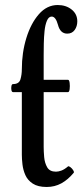

<svg xmlns="http://www.w3.org/2000/svg" viewBox="-20 -732 328 765"><path d="M166 13Q131 13 110.5 -0.5Q90 -14 81 -34.5Q72 -55 69.5 -77Q67 -99 67 -115V-365H32Q27 -365 25.5 -373Q24 -381 25.5 -389Q27 -397 32 -397Q56 -397 61.5 -416Q67 -435 67 -456Q67 -522 85 -580.5Q103 -639 135 -675.5Q167 -712 210 -712Q243 -712 265.5 -694Q288 -676 288 -647Q288 -627 277.5 -612.5Q267 -598 248 -598Q220 -598 211 -633Q202 -666 186 -666Q174 -666 167 -649.5Q160 -633 157.5 -608.5Q155 -584 154.5 -558Q154 -532 154 -513V-414H251Q256 -414 257.5 -401.5Q259 -389 257.5 -377Q256 -365 251 -365H154V-147Q154 -129 156 -106Q158 -83 168 -65.5Q178 -48 203 -48Q213 -48 225 -52.5Q237 -57 251 -69Q254 -71 260.5 -66Q267 -61 271.5 -54Q276 -47 274 -44Q251 -16 224.5 -1.5Q198 13 166 13Z"/></svg>

Font: Junicode Two Beta Condensed Medium
Style: Regular
Weight: 500
Width: 3
Designer: Peter S. Baker
Foundry: Briery Creek Software
Version: Version 1.053; ttfautohint (v1.8.4)